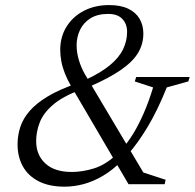

<svg xmlns="http://www.w3.org/2000/svg" viewBox="-20 -708 749 738"><path d="M469 -111.5 450 -91.5Q413.5 -54.5 376.2 -32.5Q339 -10.5 301.8 -0.5Q264.5 9.5 228 9.5Q168.5 9.5 128 -11.5Q87.5 -32.5 67.5 -69.2Q47.5 -106 47.5 -153Q47.5 -187.5 58 -219.8Q68.5 -252 94 -281.5Q119.5 -311 164.2 -337.8Q209 -364.5 277 -388L311.5 -402.5Q368.5 -429 403.2 -458Q438 -487 453.2 -519Q468.5 -551 468.5 -585.5Q468.5 -616 450.2 -635.2Q432 -654.5 396 -654.5Q355 -654.5 328 -637.8Q301 -621 287.8 -593.5Q274.5 -566 274.5 -534Q274.5 -507 282.8 -478.2Q291 -449.5 306.5 -422.5L531 -45L616.5 -17L613 0H474L253.5 -376.5Q239 -401.5 229.5 -425.5Q220 -449.5 215.8 -472.2Q211.5 -495 211.5 -516Q211.5 -566.5 235.8 -605.5Q260 -644.5 302.5 -666.5Q345 -688.5 399.5 -688.5Q443.5 -688.5 472.8 -674.5Q502 -660.5 516.5 -635.8Q531 -611 531 -579Q531 -539 511 -505.2Q491 -471.5 445.5 -439.8Q400 -408 323 -374.5L289.5 -363Q220.5 -337 183.5 -305Q146.5 -273 132.8 -237.5Q119 -202 119 -165.5Q119 -112.5 154.2 -79.8Q189.5 -47 256 -47Q297.5 -47 342.2 -61Q387 -75 430.5 -116.5L448.5 -135Q471 -160 491.8 -193.8Q512.5 -227.5 532 -271.8Q551.5 -316 568.5 -372L498 -395L503.5 -412H709L704 -395L621 -372Q586 -284.5 547.5 -220.2Q509 -156 469 -111.5Z"/></svg>

Font: Newsreader 28pt
Style: Italic
Weight: 400
Italic angle: -17°
Version: Version 1.003